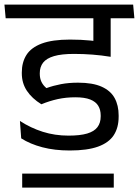

<svg xmlns="http://www.w3.org/2000/svg" viewBox="-37 -653 613 847"><path d="M60.9 174.7H464.9V112.7H60.9ZM555.8 -572.4 550.4 -632.6H-17.4L-12 -572.4ZM374.9 -593.3V-423.5Q378.9 -422 386.5 -420Q394.1 -417.9 403.5 -415.6Q413 -413.2 422.3 -410.8Q431.5 -408.4 439.3 -406.5Q447 -404.6 451.2 -403.6V-593.3ZM50.9 -119.4 56.5 -42.7Q95.9 -17.5 150 -3.3Q204 10.9 270.8 10.9Q348.1 10.9 395.6 -6.2Q443.1 -23.4 464.8 -56.6Q486.4 -89.8 486.4 -138.1V-144Q486.4 -188.2 468.6 -220.6Q450.7 -253 411.3 -270.6Q371.8 -288.3 307.1 -288.3Q266.2 -288.3 232.2 -281.8Q198.2 -275.3 167.8 -264.3Q153.4 -276.3 145.9 -291.8Q138.5 -307.3 138.5 -327.4V-330.2Q138.5 -357.8 153.2 -376.7Q168 -395.6 201.1 -405.4Q234.3 -415.2 289.7 -415.2Q330.5 -415.2 370.7 -412.1Q410.8 -409 451.2 -402.4V-461.7Q405.8 -469.9 363.1 -474.1Q320.4 -478.4 271.9 -478.4Q194 -478.4 147.2 -460.9Q100.5 -443.4 79.8 -410.8Q59.2 -378.2 59.2 -333.4V-329.7Q59.2 -286.4 81.5 -252.6Q103.9 -218.8 145.5 -193Q181 -207.7 217.5 -215.8Q254.1 -223.8 295 -223.8Q336.7 -223.8 361.2 -214Q385.7 -204.2 396.4 -186.3Q407.2 -168.5 407.2 -143.9V-139.4Q407.2 -110.9 392.8 -92Q378.5 -73.1 347.4 -63.9Q316.2 -54.7 265.2 -54.7Q205.1 -54.7 151.7 -71.6Q98.4 -88.5 50.9 -119.4ZM321.5 -572.4H546.7L541.4 -632.6H316.1ZM450.9 -593.5H375.8V-478.4L450.9 -478.1Z"/></svg>

Font: Anek Devanagari Medium
Style: Regular
Weight: 500
Designer: Kailash Malviya (Devanagari) & Yesha Goshar (Latin)
Foundry: Ek Type
Version: Version 1.003